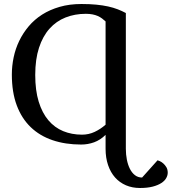

<svg xmlns="http://www.w3.org/2000/svg" viewBox="-20 -709 857 958"><path d="M506.8 -602.1Q498.5 -609.9 489 -616.9Q479.5 -624 467.8 -629.2Q456.1 -634.3 441.4 -637.2Q426.8 -640.1 408.2 -640.1Q353.5 -640.1 307.1 -621.8Q260.7 -603.5 227.1 -565.9Q193.4 -528.3 174.6 -470.7Q155.8 -413.1 155.8 -335Q155.8 -257.8 173.1 -201.7Q190.4 -145.5 221.4 -108.9Q252.4 -72.3 295.2 -54.7Q337.9 -37.1 389.2 -37.1Q422.9 -37.1 452.4 -51Q481.9 -64.9 506.8 -86.9ZM816.9 152.8Q816.9 166 809.3 179.7Q801.8 193.4 784.9 204.3Q768.1 215.3 741.7 222.2Q715.3 229 678.2 229Q640.1 229 608.6 215.6Q577.1 202.1 554.4 176.8Q531.7 151.4 519.3 115Q506.8 78.6 506.8 33.2V-36.1Q480.5 -10.3 449.5 1Q418.5 12.2 384.8 12.2Q306.2 12.2 242.2 -9.5Q178.2 -31.2 133.1 -74.7Q87.9 -118.2 63.5 -183.6Q39.1 -249 39.1 -336.9Q39.1 -379.9 48.1 -422.9Q57.1 -465.8 75.9 -504.9Q94.7 -543.9 123 -577.6Q151.4 -611.3 189.9 -636Q228.5 -660.6 277.6 -674.8Q326.7 -689 386.2 -689Q427.7 -689 460.4 -685.8Q493.2 -682.6 519.5 -676.8Q545.9 -670.9 567.4 -662.6Q588.9 -654.3 607.9 -644V33.2Q607.9 61.5 613 87.6Q618.2 113.8 628.2 133.5Q638.2 153.3 653.3 165Q668.5 176.8 689 176.8L766.1 90.8Q769 91.3 777.3 95Q785.6 98.6 794.4 106.2Q803.2 113.8 810.1 125.2Q816.9 136.7 816.9 152.8Z"/></svg>

Font: Charis SIL APac
Style: Regular
Weight: 400
Foundry: SIL International
Version: Version 5.000